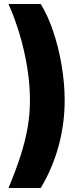

<svg xmlns="http://www.w3.org/2000/svg" viewBox="-20 -788 401 948"><path d="M22 140.1Q58.6 52.7 81.8 -20Q105 -92.8 116.5 -158.7Q127.9 -224.6 127.9 -292.5Q127.9 -370.1 114.7 -452.9Q101.6 -535.6 77.6 -616.2Q53.7 -696.8 22 -768.1H181.2Q216.3 -711.4 242.9 -632.3Q269.5 -553.2 284.4 -464.8Q299.3 -376.5 299.3 -292.5Q299.3 -177.2 269.3 -66.9Q239.3 43.5 181.2 140.1Z"/></svg>

Font: Inter 24pt ExtraBold
Style: Regular
Weight: 800
Designer: Rasmus Andersson
Foundry: rsms
Version: Version 4.001;git-66647c0bb